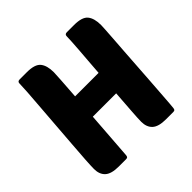

<svg xmlns="http://www.w3.org/2000/svg" viewBox="-181 -873 1035 1035"><g transform="rotate(-45 337.0 -355.0)"><path d="M515 0Q459 0 435 -22Q411 -44 411 -85Q411 -107 415 -163Q419 -219 424 -289H246L226 -15Q225 -7 222 -3.5Q219 0 210 0H155Q99 0 75 -22Q51 -44 51 -85Q51 -105 54 -153.5Q57 -202 62 -264Q67 -326 72 -395Q77 -464 82 -525Q87 -586 90 -632Q93 -678 93 -695Q93 -710 109 -710H164Q225 -710 246 -684Q267 -658 267 -607Q267 -599 264 -550.5Q261 -502 256 -434H435Q438 -478 441.5 -520Q445 -562 447.5 -597Q450 -632 451.5 -657.5Q453 -683 453 -695Q453 -710 469 -710H524Q585 -710 606 -684Q627 -658 627 -607Q627 -602 625.5 -575Q624 -548 621 -507Q618 -466 614.5 -415.5Q611 -365 607.5 -312Q604 -259 600.5 -208.5Q597 -158 594 -117Q591 -76 589 -48.5Q587 -21 586 -15Q585 -7 582 -3.5Q579 0 570 0Z"/></g></svg>

Font: Poetsen One
Style: Regular
Weight: 400
Designer: Pablo Impallari, Rodrigo Fuenzalida
Foundry: Pablo Impallari, Rodrigo Fuenzalida
Version: Version 1.001; ttfautohint (v0.93) -l 8 -r 50 -G 200 -x 14 -